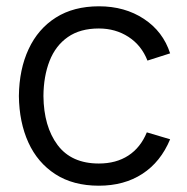

<svg xmlns="http://www.w3.org/2000/svg" viewBox="-20 -575 594 610"><path d="M294 15Q212.5 15 156 -21.5Q99.5 -58 70.2 -122.2Q41 -186.5 40 -270Q41 -355 71 -419.2Q101 -483.5 157.5 -519.2Q214 -555 294.5 -555Q376.5 -555 437.2 -515Q498 -475 520.5 -405.5L448.5 -382.5Q429.5 -431 388.2 -457.8Q347 -484.5 294 -484.5Q234.5 -484.5 195.5 -457.2Q156.5 -430 137.5 -381.5Q118.5 -333 118 -270Q119 -173 163 -114.2Q207 -55.5 294 -55.5Q349 -55.5 387.8 -80.8Q426.5 -106 446.5 -154.5L520.5 -132.5Q490.5 -60.5 432.5 -22.8Q374.5 15 294 15Z"/></svg>

Font: Manrope ExtraLight
Style: Regular
Weight: 400
Version: Version 4.504